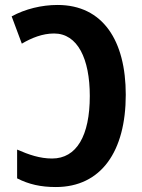

<svg xmlns="http://www.w3.org/2000/svg" viewBox="-20 -744 574 774"><path d="M205 10C388 10 487 -134 487 -362C487 -580 395 -724 212 -724C148 -724 82 -708 27 -678L68 -568C107 -591 151 -609 198 -609C293 -609 342 -507 342 -357C342 -197 289 -105 190 -105C141 -105 97 -120 49 -141V-25C96 -1 144 10 205 10Z"/></svg>

Font: Noto Sans Display SemiCondensed
Style: Bold
Weight: 700
Width: 4
Designer: Monotype Design Team
Foundry: Monotype Imaging Inc.
Version: Version 1.900